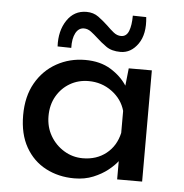

<svg xmlns="http://www.w3.org/2000/svg" viewBox="-48 -656 682 712"><g transform="rotate(5 293.5 -300.0)"><path d="M254 10Q195 10 147.5 -15Q100 -40 72.5 -88.5Q45 -137 45 -207Q45 -277 73.5 -327Q102 -377 150.5 -404Q199 -431 257 -431Q313 -431 352 -407Q391 -383 413 -349L420 -414H506V0H413V-68Q401 -52 378.5 -34Q356 -16 324.5 -3Q293 10 254 10ZM279 -67Q330 -67 366 -95.5Q402 -124 413 -173V-255Q401 -298 363 -326Q325 -354 276 -354Q238 -354 207 -336Q176 -318 157.5 -286Q139 -254 139 -212Q139 -171 158 -138.5Q177 -106 209 -86.5Q241 -67 279 -67ZM384 -472Q351 -472 330.5 -486.5Q310 -501 293 -517Q281 -528 268.5 -537.5Q256 -547 242 -547Q222 -547 211 -526.5Q200 -506 201 -471L150 -472Q147 -530 173.5 -569.5Q200 -609 246 -609Q272 -609 291 -595Q310 -581 327 -565Q340 -552 353 -541.5Q366 -531 381 -531Q401 -531 409.5 -552.5Q418 -574 418 -610L468 -609Q475 -546 449 -509Q423 -472 384 -472Z"/></g></svg>

Font: Synthetic
Style: Regular
Weight: 400
Designer: Santiago Orozco
Foundry: Typemade
Version: Version 2.000; ttfautohint (v1.8.4.7-5d5b)